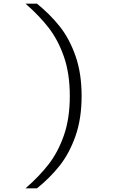

<svg xmlns="http://www.w3.org/2000/svg" viewBox="-20 -821 660 1041"><path d="M118.5 -801H180.5Q251 -744 303.8 -677.8Q356.5 -611.5 389.5 -517.5Q422.5 -423.5 422.5 -300.5Q422.5 -178 389.5 -84Q356.5 10 303.8 76.8Q251 143.5 180.5 200H118.5Q192.5 135.5 243.8 69.5Q295 3.5 326.8 -88Q358.5 -179.5 358.5 -300.5Q358.5 -421.5 326.8 -513Q295 -604.5 243.8 -670.5Q192.5 -736.5 118.5 -801Z"/></svg>

Font: Monaspace Xenon Var
Style: Regular
Weight: 400
Designer: Riley Cran and the Lettermatic Team
Version: Version 1.000 (Monaspace Xenon Var)